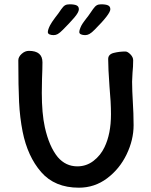

<svg xmlns="http://www.w3.org/2000/svg" viewBox="-20 -869 703 891"><path d="M346 -826Q346 -812 324.5 -787Q303 -762 272 -731Q257 -716 248 -711Q239 -706 229 -706Q217 -706 209.5 -709.5Q202 -713 202 -720Q202 -731 212 -751Q220 -766 235 -786L251 -807Q255 -813 264.5 -826.5Q274 -840 282 -844.5Q290 -849 303 -849Q325 -849 335.5 -844Q346 -839 346 -826ZM492 -826Q492 -804 419 -731Q404 -716 394.5 -711Q385 -706 375 -706Q364 -706 356 -709.5Q348 -713 348 -720Q348 -731 358 -751Q363 -760 370.5 -770Q378 -780 381 -784Q384 -788 388.5 -793.5Q393 -799 398 -807Q402 -813 411.5 -826.5Q421 -840 429 -844.5Q437 -849 449 -849Q471 -849 481.5 -844Q492 -839 492 -826ZM175 -503 174 -438Q174 -343 188 -279Q208 -189 248 -140Q285 -97 339 -97Q381 -97 414 -122.5Q447 -148 465 -186Q495 -248 495 -339Q495 -394 488 -469Q482 -553 482 -595Q482 -617 508 -623.5Q534 -630 562 -630Q572 -630 585 -617Q598 -604 598 -589Q598 -559 595 -532Q593 -502 593 -490Q593 -452 597 -384Q598 -367 599 -343Q600 -319 600 -288Q600 -220 567.5 -152.5Q535 -85 477 -41.5Q419 2 346 2Q234 2 171 -70.5Q108 -143 85 -258Q72 -324 68.5 -396Q65 -468 65 -589Q65 -605 80.5 -619Q96 -633 114 -633Q177 -633 177 -580Q177 -551 175 -503Z"/></svg>

Font: Itim
Style: Regular
Weight: 400
Designer: Suppakit Chalermlarp
Version: Version 1.002g